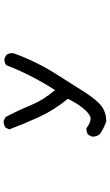

<svg xmlns="http://www.w3.org/2000/svg" viewBox="202 -669 596 1040"><g transform="rotate(-90 500.0 -149.0)"><path d="M364 129Q327 117 294 94Q280 78 280 56V51L290 31Q303 21 322 21H325Q357 44 377 44Q397 44 426.5 11.5Q456 -21 485 -79Q423 -155 386 -236Q349 -317 319 -397L329 -417Q343 -427 360 -427H366L386 -417Q421 -351 449.5 -281.5Q478 -212 532 -149Q613 -274 667 -413Q679 -423 696 -423H702L722 -413Q732 -400 732 -383L731 -372Q688 -253 622 -148Q556 -43 518 16Q480 75 447.5 101Q415 127 364 129Z"/></g></svg>

Font: Xiaolai SC
Style: Regular
Weight: 400
Designer: Nozomi Seto 瀬戸のぞみ
Version: Version 3.11;December 4, 2020;FontCreator 13.0.0.2613 64-bit